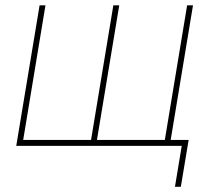

<svg xmlns="http://www.w3.org/2000/svg" viewBox="-20 -556 803 732"><path d="M130.9 -535.6H153.3L68.4 -22.5H327.1L412.1 -535.6H434.6L349.6 -22.5H608.4L693.4 -535.6H715.8L627 0H42ZM647 156.2 672.9 0H620.1L624 -22.5H699.2L669.4 156.2Z"/></svg>

Font: Inter 20pt Thin
Style: Italic
Weight: 250
Italic angle: -9.3988°
Version: Version 4.001;git-66647c0bb